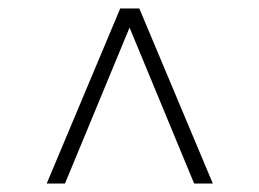

<svg xmlns="http://www.w3.org/2000/svg" viewBox="-20 -576 610 452"><path d="M308 -556C308 -556 481 -144 481 -144C481 -144 437 -144 437 -144C437 -144 285 -511 285 -511C285 -511 133 -144 133 -144C133 -144 90 -144 90 -144C90 -144 263 -556 263 -556C263 -556 308 -556 308 -556Z"/></svg>

Font: TamingNoise
Style: Regular
Weight: 500
Designer: Julieta Ulanovsky
Foundry: Julieta Ulanovsky
Version: ""